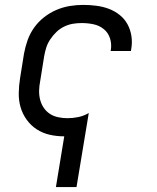

<svg xmlns="http://www.w3.org/2000/svg" viewBox="-20 -548 640 783"><path d="M208 215 242 8Q211 8 182.5 1.5Q154 -5 130 -20.5Q106 -36 89 -59.5Q72 -83 64 -110.5Q56 -138 56.5 -168.5Q57 -199 62 -230L78 -330Q83 -357 92.5 -384Q102 -411 119 -435Q136 -459 159.5 -477.5Q183 -496 210 -507.5Q237 -519 264.5 -523.5Q292 -528 319 -528Q347 -528 373.5 -524.5Q400 -521 424 -512Q448 -503 468 -487Q488 -471 500 -449Q512 -427 516 -400.5Q520 -374 515 -347L514 -340H431L432 -344Q436 -369 428.5 -392Q421 -415 403 -429.5Q385 -444 361.5 -449Q338 -454 313 -454Q295 -454 277 -451Q259 -448 241.5 -439.5Q224 -431 210 -417.5Q196 -404 185 -387.5Q174 -371 168.5 -353.5Q163 -336 160 -318L144 -218Q140 -198 139.5 -179Q139 -160 143.5 -142Q148 -124 158 -109Q168 -94 183 -84Q198 -74 217 -70Q236 -66 255 -66Q277 -66 299 -70.5Q321 -75 342 -87L292 215Z"/></svg>

Font: Iosevka Aile Oblique
Style: Regular
Weight: 400
Italic angle: -9°
Designer: Belleve Invis
Foundry: Belleve Invis
Version: Version 31.1.0; ttfautohint (v1.8.4)